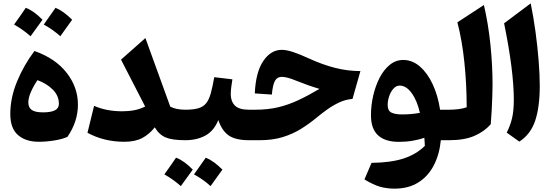

<svg xmlns="http://www.w3.org/2000/svg" viewBox="-20 -831 3286 1138"><path d="M210.4 9.3Q132.3 9.3 86.7 -30.5Q41 -70.3 41 -154.8Q41 -250.5 80.6 -346.9Q120.1 -443.4 184.1 -528.8Q308.6 -484.9 375.2 -399.4Q441.9 -314 441.9 -210.9Q441.9 -110.4 379.9 -20Q350.6 -6.3 302.2 1.5Q253.9 9.3 210.4 9.3ZM202.1 -356Q179.7 -323.2 163.8 -287.4Q147.9 -251.5 147.9 -224.1Q147.9 -194.3 167.7 -179.7Q187.5 -165 234.9 -165Q281.2 -165 305.2 -177Q329.1 -189 329.1 -215.8Q329.1 -263.7 293 -299.8Q256.8 -335.9 202.1 -356ZM63.5 -685.5Q109.9 -750 132.8 -784.7Q180.7 -766.6 231.9 -713.9Q202.6 -672.9 161.1 -616.2Q115.2 -656.7 63.5 -685.5ZM239.3 -685.5Q270.5 -729 309.1 -784.7Q355.5 -766.1 407.7 -713.9Q363.8 -651.9 337.4 -616.2Q295.4 -654.8 239.3 -685.5Z M840.3 -199.7 697.3 -477.5 841.8 -605.5 989.3 -198.7Q1024.9 -180.7 1077.6 -180.7H1078.1V0H1077.6Q1001 0 961.9 -16.4Q922.9 -32.7 897.5 -76.2Q864.3 -34.7 822.5 -12.7Q780.8 9.3 716.3 9.3Q597.2 9.3 498.5 -43.9L537.6 -203.6Q610.4 -171.4 704.6 -171.4Q744.1 -171.4 777.3 -178Q810.5 -184.6 840.3 -199.7Z M954.1 202.6Q1000.5 138.2 1023.4 103.5Q1071.3 121.6 1122.6 174.3Q1093.3 215.3 1051.8 272Q1005.9 231.4 954.1 202.6ZM1129.9 202.6Q1161.1 159.2 1199.7 103.5Q1246.1 122.1 1298.3 174.3Q1254.4 236.3 1228 272Q1186 233.4 1129.9 202.6ZM1078.1 0Q1067.9 0 1062.7 -8.1Q1057.6 -16.1 1057.6 -37.6V-143.1Q1057.6 -164.6 1062.7 -172.6Q1067.9 -180.7 1078.1 -180.7Q1126.5 -180.7 1156 -189.5Q1185.5 -198.2 1202.4 -219.7Q1219.2 -241.2 1229.5 -278.6Q1239.7 -315.9 1250 -373.5L1357.4 -360.8Q1353.5 -336.4 1350.6 -313.7Q1347.7 -291 1347.7 -272.5Q1347.7 -231 1371.8 -205.8Q1396 -180.7 1455.1 -180.7H1455.6V0H1455.1Q1377 0 1336.2 -27.8Q1295.4 -55.7 1273.9 -119.6Q1248.5 -55.7 1197.8 -27.8Q1147 0 1078.1 0Z M1649.9 -535.6Q1678.2 -535.6 1718.5 -522.2Q1758.8 -508.8 1813.5 -483.4Q1891.6 -447.8 1966.3 -428.7Q2041 -409.7 2116.2 -409.7L2069.3 -244.6Q2028.8 -241.7 1990.2 -223.6Q1951.7 -205.6 1917 -180.4Q1882.3 -155.3 1852.5 -130.4Q1811.5 -96.7 1763.7 -66.9Q1715.8 -37.1 1656.2 -18.6Q1596.7 0 1519 0H1455.6Q1445.3 0 1440.2 -8.1Q1435.1 -16.1 1435.1 -37.6V-143.1Q1435.1 -164.6 1440.2 -172.6Q1445.3 -180.7 1455.6 -180.7H1494.1Q1567.4 -180.7 1628.2 -195.1Q1689 -209.5 1747.8 -237.1Q1806.6 -264.6 1873.5 -304.2Q1835.9 -315.4 1804.2 -326.7Q1772.5 -337.9 1734.9 -353Q1704.1 -365.7 1684.1 -370.6Q1664.1 -375.5 1649.9 -375.5Q1622.6 -375.5 1609.4 -351.3Q1596.2 -327.1 1591.3 -270.5L1490.2 -277.3Q1495.6 -403.3 1540.5 -469.5Q1585.4 -535.6 1649.9 -535.6Z M2370.1 -475.6Q2423.8 -475.6 2468.8 -436.8Q2513.7 -397.9 2544.7 -331.3Q2575.7 -264.6 2588.4 -180.7H2642.6V0H2592.8Q2585 83.5 2551.5 148.4Q2518.1 213.4 2459.7 250.2Q2401.4 287.1 2317.9 287.1Q2272.9 287.1 2232.9 275.9Q2192.9 264.6 2140.1 232.4L2182.1 134.3Q2296.9 132.8 2371.6 108.6Q2446.3 84.5 2498 33.7Q2497.6 21.5 2496.8 10Q2496.1 -1.5 2495.1 -14.2Q2463.9 -3.4 2425.8 3.2Q2387.7 9.8 2344.2 9.8Q2263.2 9.8 2220.9 -28.8Q2178.7 -67.4 2178.7 -147.9Q2178.7 -205.6 2191.9 -263.4Q2205.1 -321.3 2229.7 -369.4Q2254.4 -417.5 2290 -446.5Q2325.7 -475.6 2370.1 -475.6ZM2348.6 -323.7Q2328.6 -323.7 2312.5 -306.2Q2296.4 -288.6 2287.1 -262Q2277.8 -235.4 2277.8 -208Q2277.8 -174.8 2299.8 -163.8Q2321.8 -152.8 2363.3 -152.8Q2418.5 -152.8 2468.8 -162.1Q2452.1 -235.4 2419.9 -279.5Q2387.7 -323.7 2348.6 -323.7Z M2848.1 -801.3Q2874 -690.9 2886.7 -567.6Q2899.4 -444.3 2899.4 -327.6Q2899.4 -298.8 2897.9 -259Q2896.5 -219.2 2894.3 -176.3Q2892.1 -133.3 2888.7 -94.7Q2849.6 -50.3 2790.5 -25.1Q2731.4 0 2642.6 0Q2632.3 0 2627.2 -8.1Q2622.1 -16.1 2622.1 -37.6V-143.1Q2622.1 -164.6 2627.2 -172.6Q2632.3 -180.7 2642.6 -180.7Q2670.4 -180.7 2697.5 -184.1Q2724.6 -187.5 2746.1 -195.3Q2746.1 -330.6 2732.4 -461.7Q2718.8 -592.8 2690.9 -698.7Z M3125.5 -811Q3142.1 -730 3154.1 -642.1Q3166 -554.2 3172.6 -471.2Q3179.2 -388.2 3179.2 -321.8Q3179.2 -197.3 3152.3 -116.2Q3125.5 -35.2 3058.1 8.3L2983.4 -44.9Q3004.4 -86.4 3014.9 -129.9Q3025.4 -173.3 3025.4 -241.7Q3025.4 -324.2 3011 -438.5Q2996.6 -552.7 2967.8 -692.9Z"/></svg>

Font: Pinar-DS1-FD Bold
Style: Regular
Weight: 700
Designer: Amin Abedi
Version: Version 2.000